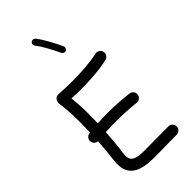

<svg xmlns="http://www.w3.org/2000/svg" viewBox="-319 -1108 1194 1194"><g transform="rotate(-45 278.0 -510.5)"><path d="M54.2 -335Q52.2 -349.6 61.5 -361.8Q70.8 -374 85.9 -375.5Q88.9 -376 91.8 -376Q93.3 -424.8 93.3 -468.8Q93.3 -503.9 92.3 -530.8Q91.3 -557.6 89.1 -584Q86.9 -610.4 82.5 -642.6Q81.1 -653.8 90.8 -669.2Q100.6 -684.6 120.6 -683.6Q151.4 -681.6 182.1 -680.7Q212.9 -679.7 242.7 -679.7Q299.3 -679.7 357.9 -684.3Q416.5 -689 461.9 -699.2Q476.6 -702.6 489.5 -694.6Q502.4 -686.5 505.9 -671.9Q509.3 -657.2 501.2 -644.3Q493.2 -631.3 478.5 -627.9Q425.8 -615.7 364 -610.6Q302.2 -605.5 242.7 -605.5Q221.7 -605.5 200.7 -606.4Q179.7 -607.4 159.7 -608.4Q163.6 -572.8 165.5 -541.5Q167.5 -510.3 167.5 -468.8Q167.5 -427.7 166 -382.8Q209 -385.7 256.3 -385.7Q302.2 -385.7 346.9 -382.8Q391.6 -379.9 436 -374.5Q451.2 -373 460.7 -360.8Q470.2 -348.6 468.3 -334Q466.3 -318.8 454.3 -309.6Q442.4 -300.3 427.2 -302.2Q345.2 -311.5 256.3 -311.5Q231.9 -311.5 208.7 -311Q185.5 -310.5 162.6 -309.1Q159.7 -264.2 155.8 -221.4Q151.9 -178.7 146.5 -142.1Q145 -130.4 145 -119.6Q145 -81.1 172.6 -68.8Q200.2 -56.6 254.4 -57.6Q308.6 -58.6 387.2 -58.6Q406.7 -58.6 425.3 -58.6Q443.8 -58.6 461.9 -59.1Q477.1 -59.6 488 -49.1Q499 -38.6 499.5 -22.9Q500 -7.8 489.3 2.9Q478.5 13.7 462.9 14.2Q444.3 14.6 425.5 14.6Q406.7 14.6 387.2 14.6Q348.6 14.6 305.2 16.1Q261.7 17.6 220.5 14.6Q179.2 11.7 145.5 -1.2Q111.8 -14.2 91.8 -42.2Q71.8 -70.3 71.8 -119.6Q71.8 -127 72.3 -134.8Q72.8 -142.6 74.2 -150.9Q78.6 -183.6 82.3 -222.7Q85.9 -261.7 88.4 -303.2Q75.2 -303.7 65.4 -312.7Q55.7 -321.8 54.2 -335ZM234.4 -1032.2Q241.2 -1037.6 250.2 -1036.6Q259.3 -1035.6 264.6 -1028.8Q288.1 -999 312.7 -954.3Q337.4 -909.7 355 -871.1Q358.4 -863.3 355.2 -854.7Q352.1 -846.2 343.8 -842.3Q335.9 -838.9 327.4 -842.3Q318.8 -845.7 315.4 -853.5Q298.8 -890.1 274.7 -933.3Q250.5 -976.6 230.5 -1002Q225.1 -1008.8 226.3 -1017.8Q227.5 -1026.9 234.4 -1032.2Z"/></g></svg>

Font: Mikhak Regular
Style: Regular
Weight: 400
Designer: Amin Abedi
Version: Version 3.3